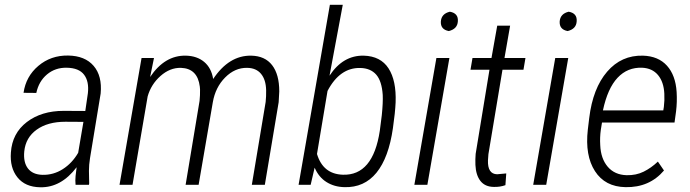

<svg xmlns="http://www.w3.org/2000/svg" viewBox="-20 -770 2875 800"><path d="M294.9 0Q293 -18.6 294.9 -36.6L299.3 -73.2Q234.4 12.2 147.5 10.3Q85 9.3 52.7 -31Q20.5 -71.3 25.4 -134.8Q30.8 -214.8 91.8 -261.5Q152.8 -308.1 245.6 -308.1L335.4 -307.6L346.2 -381.8Q351.6 -430.7 330.3 -458.7Q309.1 -486.8 258.3 -487.8Q210.4 -488.8 176 -460Q141.6 -431.2 131.3 -382.8L78.1 -383.3Q87.9 -451.7 139.9 -495.6Q191.9 -539.6 263.7 -538.6Q334 -537.6 370.1 -495.6Q406.2 -453.6 399.4 -380.4L355 -110.8Q350.6 -83.5 350.6 -58.1L351.6 -5.9L350.6 0ZM157.2 -41.5Q202.6 -40.5 241.5 -65.2Q280.3 -89.8 305.7 -133.3L327.6 -262.2L252.4 -262.7Q178.7 -262.7 132.8 -229.7Q86.9 -196.8 81.1 -139.2Q76.7 -93.8 96.4 -68.1Q116.2 -42.5 157.2 -41.5Z M621.6 -528.3 605.5 -449.2Q666.5 -540 754.4 -538.1Q800.8 -537.1 830.8 -512Q860.8 -486.8 868.2 -440.9Q934.1 -539.6 1026.4 -538.1Q1084 -537.1 1113.8 -498.5Q1143.6 -460 1143.6 -389.2L1141.1 -344.2L1083.5 0H1029.3L1086.9 -345.2Q1089.4 -368.7 1088.9 -394Q1087.9 -438 1067.6 -462.4Q1047.4 -486.8 1009.8 -487.3Q959 -488.3 918.2 -447.3Q877.4 -406.2 866.7 -343.8L807.6 0H753.4L811.5 -349.6Q814 -373 813.5 -397.5L812.5 -409.2Q803.2 -484.9 733.9 -487.3Q688 -488.3 648.7 -453.4Q609.4 -418.5 595.2 -368.2L532.2 0H478L569.8 -528.3Z M1415 9.8Q1372.6 8.8 1340.3 -11.5Q1308.1 -31.7 1291 -71.3L1274.4 0H1224.1L1354.5 -750H1408.2L1353 -454.6Q1409.2 -540 1495.6 -538.1Q1565.9 -536.1 1598.9 -485.1Q1631.8 -434.1 1628.4 -343.3Q1626.5 -300.3 1617.2 -236.3Q1599.6 -112.8 1548.6 -50.3Q1497.6 12.2 1415 9.8ZM1570.8 -290Q1576.2 -342.8 1574.7 -374.5Q1570.8 -432.6 1547.4 -459.2Q1523.9 -485.8 1481.4 -486.8Q1396 -488.8 1344.7 -391.1L1300.8 -128.4Q1325.7 -44.9 1408.2 -42Q1534.2 -37.6 1562.5 -225.1Z M1760.7 0H1706.5L1798.3 -528.3H1852.5ZM1816.9 -680.7Q1819.3 -712.9 1854.5 -721.2Q1890.6 -714.8 1887.7 -680.7Q1885.7 -649.4 1850.1 -640.6Q1814.9 -647 1816.9 -680.7Z M2105.5 -663.1 2082 -528.3H2169.4L2161.1 -479.5H2073.7L2015.1 -127.9L2013.2 -102.1Q2011.2 -44.9 2051.3 -43.9L2089.4 -47.4L2085.9 1.5Q2062.5 9.8 2037.1 8.8Q2001 8.3 1981.9 -15.9Q1962.9 -40 1960.9 -83Q1960 -106.9 1961.9 -128.9L2019.5 -479.5H1940.4L1948.7 -528.3H2027.8L2051.8 -663.1Z M2255.9 0H2201.7L2293.5 -528.3H2347.7ZM2312 -680.7Q2314.5 -712.9 2349.6 -721.2Q2385.7 -714.8 2382.8 -680.7Q2380.9 -649.4 2345.2 -640.6Q2310.1 -647 2312 -680.7Z M2586.4 9.8Q2501 8.3 2459 -56.9Q2417 -122.1 2429.2 -229.5L2435.1 -278.3Q2450.2 -402.3 2509.8 -471.4Q2569.3 -540.5 2659.2 -538.1Q2723.1 -536.1 2759 -496.3Q2794.9 -456.5 2799.3 -386.7Q2801.8 -345.2 2796.9 -305.7L2790.5 -259.3H2488.3L2483.4 -229Q2479 -197.8 2481 -165Q2483.4 -108.9 2512.2 -75.2Q2541 -41.5 2590.8 -40Q2630.4 -39.1 2661.9 -54.7Q2693.4 -70.3 2721.2 -96.7L2746.6 -59.6Q2686 11.7 2586.4 9.8ZM2655.8 -487.8Q2594.7 -490.2 2553.2 -446Q2511.7 -401.9 2492.2 -310.1H2743.7L2746.1 -324.7Q2749.5 -351.6 2748 -379.9Q2745.6 -428.7 2721.7 -457.3Q2697.8 -485.8 2655.8 -487.8Z"/></svg>

Font: TypoPRO Roboto
Style: Italic
Weight: 300
Italic angle: -12°
Designer: Google
Version: Version 2.136; 2016